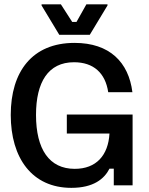

<svg xmlns="http://www.w3.org/2000/svg" viewBox="-20 -862 694 893"><path d="M397.5 -700 480 -836.7V-841.7H381.7L335.8 -760H315.8L263.3 -841.7H173.3V-836.7L255.8 -700ZM311.7 11.7C415 11.7 465 -30 489.2 -77.5H509.2V0H596.7V-329.2H290.8V-240.8H489.2C483.3 -139.2 427.5 -76.7 327.5 -76.7C209.2 -76.7 147.5 -167.5 147.5 -327.5C147.5 -480 204.2 -572.5 324.2 -572.5C415 -572.5 470 -522.5 483.3 -433.3H595.8C578.3 -572.5 490 -662.5 326.7 -662.5C130 -662.5 30 -529.2 30 -327.5C30 -126.7 129.2 11.7 311.7 11.7Z"/></svg>

Font: Familjen Grotesk Medium
Style: Regular
Weight: 500
Designer: Anders Wikstroem, Jonas Baeckman, Matilda Gysing, Kristian Moeller
Foundry: Familjen STHLM AB
Version: Version 2.000